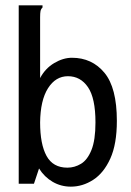

<svg xmlns="http://www.w3.org/2000/svg" viewBox="-20 -687 490 718"><path d="M245 11Q208 11 177 -7Q146 -25 126 -57L107 0H50V-667H139V-659Q133 -653 131.5 -645.5Q130 -638 130 -622V-395Q149 -431 182.5 -451Q216 -471 249 -471Q324 -471 370.5 -415Q417 -359 417 -235Q417 -148 392.5 -94Q368 -40 328.5 -14.5Q289 11 245 11ZM232 -60Q259 -60 283 -74.5Q307 -89 322 -126Q337 -163 337 -229Q337 -320 309 -361Q281 -402 234 -402Q188 -402 159.5 -357Q131 -312 130 -229Q130 -148 154 -104Q178 -60 232 -60Z"/></svg>

Font: Inconsolata SemiCondensed Medium
Style: Regular
Weight: 500
Width: 4
Monospace: yes
Designer: Raph Levien, Cyreal, Brenton Simpson
Foundry: Raph Levien, Cyreal, Google
Version: Version 3.001; ttfautohint (v1.8.2.53-6de2)